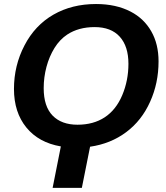

<svg xmlns="http://www.w3.org/2000/svg" viewBox="-20 -718 818 946"><path d="M239.3 207.5 279.8 3.4Q170.9 -15.1 109.9 -89.8Q48.8 -164.6 48.8 -279.8Q48.8 -395 100.6 -494.1Q151.9 -593.3 243.2 -645.8Q334.5 -698.2 453.1 -698.2Q551.8 -698.2 624 -660.6Q689.5 -626.5 725.3 -563.7Q761.2 -501 761.2 -415.5Q761.2 -308.6 719.7 -216.8Q678.2 -124 601.8 -66.9Q525.4 -9.8 423.8 4.9L383.3 207.5ZM446.3 -584.5Q367.2 -584.5 311.5 -547.9Q274.4 -523.4 248.5 -481.7Q222.7 -439.9 209 -388.7Q195.3 -337.4 195.3 -283.7Q195.3 -193.4 239.3 -148.4Q283.2 -103.5 361.8 -103.5Q440.4 -103.5 496.1 -140.1Q551.8 -176.8 582.3 -249Q612.8 -321.3 612.8 -403.8Q612.8 -489.7 570.1 -537.1Q527.3 -584.5 446.3 -584.5Z"/></svg>

Font: Arimo
Style: Bold Italic
Weight: 700
Italic angle: -12°
Designer: Steve Matteson
Foundry: Monotype Imaging Inc.
Version: Version 1.33